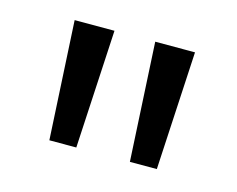

<svg xmlns="http://www.w3.org/2000/svg" viewBox="-50 -782 470 380"><g transform="rotate(15 185.5 -592.5)"><path d="M75.2 -471.7H130.4L143.6 -714.4H62ZM240.2 -471.7H295.4L308.6 -714.4H227.1Z"/></g></svg>

Font: Lycee Sans
Style: Regular
Weight: 400
Designer: Justin Alvin
Foundry: Alkove Design
Version: Version 1.030